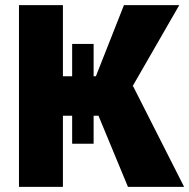

<svg xmlns="http://www.w3.org/2000/svg" viewBox="-20 -731 740 751"><path d="M681.2 -710.9 498 -392.6 500.5 -394 700.2 0H480.5L365.2 -278.3H346.2V-168.9H262.2V-278.3H226.1V0H54.2V-710.9H226.1V-432.6H262.2V-559.1H346.2V-432.6H355L464.8 -710.9Z"/></svg>

Font: Roboto
Style: Regular
Weight: 900
Designer: Google
Version: Version 2.001171; 2014